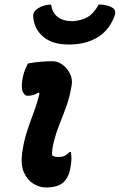

<svg xmlns="http://www.w3.org/2000/svg" viewBox="-20 -819 530 850"><path d="M104 -538Q130 -543 158.5 -545.5Q187 -548 212 -548Q236 -548 257 -532.5Q278 -517 290 -492.5Q302 -468 297 -440Q289 -391 274.5 -350.5Q260 -310 245 -273Q230 -236 219 -195Q213 -170 211.5 -156Q210 -142 211 -131Q221 -124 238 -124Q254 -124 264.5 -128.5Q275 -133 288 -146H294Q300 -112 290 -68Q284 -35 262 -13Q237 11 184 11Q155 11 128 -5.5Q101 -22 86 -55.5Q71 -89 78 -141Q85 -192 99 -235.5Q113 -279 129 -321Q145 -363 155 -406L150 -409Q138 -402 127 -398.5Q116 -395 103 -395Q87 -395 79.5 -416.5Q72 -438 83 -486Q89 -510 104 -538ZM301 -725Q341 -728 368 -743.5Q395 -759 417 -799Q458 -799 482 -782Q497 -769 484 -740Q458 -679 406.5 -650.5Q355 -622 288 -622H282Q213 -622 172.5 -655.5Q132 -689 127 -744Q125 -766 145 -780Q171 -798 206 -799Q211 -764 234 -745Q257 -726 301 -725Z"/></svg>

Font: Recursive Sn Csl St
Style: Bold Italic
Weight: 700
Italic angle: -15°
Version: Version 1.079;hotconv 1.0.112;makeotfexe 2.5.65598; ttfautoh